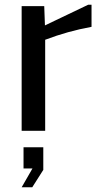

<svg xmlns="http://www.w3.org/2000/svg" viewBox="-20 -556 433 816"><path d="M72 0H172V-387C238 -412 299 -429 369 -442V-536H355L171 -448L168 -530H72ZM72 240H117L164 166V70H80V160H118Z"/></svg>

Font: Bisquit Text
Style: Regular
Weight: 400
Version: Version 1.004;Glyphs 3.2.3 (3260)